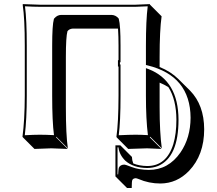

<svg xmlns="http://www.w3.org/2000/svg" viewBox="-20 -668 1061 938"><path d="M977.5 -36.6Q977.5 89.4 903.3 167Q844.2 228 763.7 228.5Q707.5 228.5 656.7 206.5Q647.9 203.1 643.6 202.6Q630.4 203.1 626.5 211.4Q623.5 218.8 623.5 250.5H600.6L543.9 193.8V42H567.9L624.5 98.6Q625 115.2 630.9 130.4Q660.6 142.6 699.2 143.1Q793.5 143.1 826.7 36.1Q841.8 -14.2 841.8 -83Q841.3 -181.6 802.7 -242.2Q782.7 -254.9 759.8 -264.2V-143.6Q759.8 -21.5 770.5 56.6L713.9 0L711.9 2.9L768.6 59.6Q767.1 59.6 698.7 56.6L606.4 59.6L549.8 2.9L548.8 0Q558.6 -67.4 559.1 -200.2V-342.8H556.2V-374H559.1V-444.8Q559.1 -489.3 556.6 -528.3H335.4Q318.8 -527.3 309.6 -515.6Q301.8 -488.3 301.8 -388.7V-143.6Q301.8 -9.8 311.5 56.6L254.9 0L253.9 2.9L310.5 59.6Q309.1 59.6 230.5 56.6L148.4 59.6L91.8 2.9L89.8 0Q100.6 -79.1 101.1 -200.2V-444.8Q101.1 -577.6 90.8 -645L91.8 -647.9Q93.3 -647.9 173.8 -645H642.1L711.9 -647.9L712.9 -645L769.5 -588.4Q759.8 -520 759.8 -388.7V-340.8Q815.4 -317.9 851.6 -281.7L908.2 -225.6Q977.1 -155.3 977.5 -36.6ZM911.1 -92.8Q909.7 -297.9 700.7 -348.6L692.9 -350.6V-444.8Q692.9 -569.8 701.7 -637.2Q668 -635.3 642.1 -634.8H173.8Q146 -634.8 102.1 -637.2Q110.8 -569.3 110.8 -444.8V-200.2Q110.8 -85 101.1 -7.3Q146 -9.8 173.8 -9.8Q202.1 -9.8 243.7 -7.8Q234.9 -75.2 234.9 -200.2V-444.8Q234.9 -544.9 243.2 -574.7L244.1 -576.7L245.1 -578.1Q259.3 -594.7 278.8 -595.2H524.9Q545.9 -594.2 559.1 -578.1L560.1 -576.7L560.5 -574.7Q568.8 -545.4 568.8 -444.8V-363.8H565.9V-353H568.8V-200.2Q568.8 -73.7 560.1 -7.3Q612.8 -9.8 642.1 -9.8Q669.4 -9.8 702.6 -7.8Q692.9 -85.4 692.9 -200.2V-335L706.5 -330.1Q851.6 -273.4 852.1 -83Q852.1 99.6 752.9 142.6Q727.5 152.8 699.2 152.8Q631.8 152.3 592.3 117.2Q563 88.4 558.6 51.8H554.2V184.1H557.1Q558.6 157.7 560.5 151.4V151.9Q566.9 136.7 586.9 136.2Q593.3 136.2 623 147.9Q658.7 161.6 707 162.1Q802.7 162.1 861.8 76.7Q910.6 5.4 911.1 -92.8Z"/></svg>

Font: Linux Biolinum Shadow O
Style: Bold
Weight: 700
Designer: Philipp H. Poll
Foundry: Philipp H. Poll
Version: Version 0.9.2